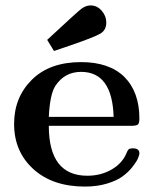

<svg xmlns="http://www.w3.org/2000/svg" viewBox="-20 -682 567 708"><path d="M32 -225Q32 -323 97.5 -388Q163 -453 279 -453Q382 -453 438 -399Q494 -343 494 -245Q494 -226 487.5 -222Q481 -218 462 -218H160Q160 -34 302 -34Q351 -34 390 -56Q429 -78 445 -114Q450 -127 454 -131Q458 -135 470 -135Q494 -135 494 -117Q494 -110 488.5 -97.5Q483 -85 468.5 -66.5Q454 -48 432.5 -32Q411 -16 374.5 -5Q338 6 293 6Q174 6 103 -58.5Q32 -123 32 -225ZM154 -535Q270 -643 282 -651Q298 -662 314 -662Q338 -662 355 -642.5Q372 -623 372 -599Q372 -571 350 -558Q328 -545 238 -514Q201 -502 179 -494ZM160 -251H399Q394 -417 279 -417Q218 -417 184 -365Q164 -334 160 -251Z"/></svg>

Font: CMU Serif
Style: Bold
Weight: 700
Version: Version 0.7.0